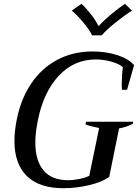

<svg xmlns="http://www.w3.org/2000/svg" viewBox="-20 -981 726 1011"><path d="M358 -925 409 -961Q434 -938 459.5 -905Q485 -872 497 -846H502Q525 -872 564.5 -905Q604 -938 638 -961L675 -925Q638 -902 588.5 -862.5Q539 -823 516 -795H465Q451 -824 418 -863.5Q385 -903 358 -925ZM56 -238Q56 -290 68 -350Q90 -461 145 -542Q200 -623 282.5 -666.5Q365 -710 466 -710Q539 -710 598.5 -690.5Q658 -671 686 -638L649 -508H622Q621 -517 621 -537Q621 -585 627 -627Q608 -645 566 -656.5Q524 -668 485 -668Q369 -668 289 -581.5Q209 -495 180 -350Q166 -283 166 -230Q166 -136 209 -84Q252 -32 340 -32Q363 -32 395 -38Q427 -44 450 -55L502 -307Q455 -316 430 -326L433 -340H682L679 -329Q645 -311 607 -305L555 -49Q514 -21 447 -5.5Q380 10 314 10Q186 10 121 -54.5Q56 -119 56 -238Z"/></svg>

Font: Trirong Medium
Style: Italic
Weight: 500
Italic angle: -12°
Designer: Katatrad Team
Foundry: CadsonDemak
Version: Version 1.001